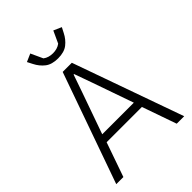

<svg xmlns="http://www.w3.org/2000/svg" viewBox="-259 -1028 1143 1143"><g transform="rotate(-45 312.5 -456.0)"><path d="M599 0H536L460 -217H163L87 0H27L274 -698H351ZM444 -269 353 -529 313 -641H309L270 -529L178 -269ZM312 -774Q260 -774 230 -797.5Q200 -821 182 -857L165 -890L215 -912L250 -836Q263 -826 279 -821.5Q295 -817 312 -817Q329 -817 345 -821.5Q361 -826 374 -836L409 -912L459 -890L442 -857Q424 -821 394 -797.5Q364 -774 312 -774Z"/></g></svg>

Font: IBM Plex Sans Light
Style: Regular
Weight: 300
Designer: Mike Abbink, Paul van der Laan, Pieter van Rosmalen
Foundry: Bold Monday
Version: Version 3.201